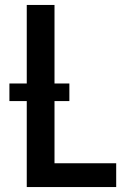

<svg xmlns="http://www.w3.org/2000/svg" viewBox="-20 -755 540 775"><path d="M88 0V-347H18V-418H88V-735H200V-418H260V-347H200V-96H449V0Z"/></svg>

Font: Zed Mono
Style: Bold
Weight: 700
Monospace: yes
Designer: Belleve Invis
Foundry: Belleve Invis
Version: Version 1.0.0; ttfautohint (v1.8.4)